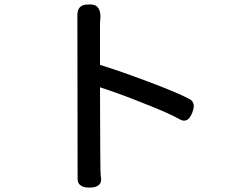

<svg xmlns="http://www.w3.org/2000/svg" viewBox="-20 -770 1040 854"><path d="M335 51.8Q325.2 42 325.2 26.4L324.2 -703.1Q324.2 -726.6 335.9 -738.3Q347.7 -750 371.1 -750H383.8Q402.3 -750 413.1 -739.3Q426.8 -725.6 426.8 -696.3Q426.8 -693.4 424.8 -667V-481.4Q525.4 -450.2 648.4 -403.3Q772.5 -356.4 819.3 -331.1Q841.8 -321.3 841.8 -297.9Q841.8 -285.2 835 -268.6Q821.3 -233.4 798.8 -233.4Q789.1 -233.4 781.2 -238.3Q734.4 -265.6 621.1 -309.6Q512.7 -353.5 424.8 -381.8Q425.8 -235.4 425.8 -112.8Q425.8 9.8 429.7 25.4Q429.7 26.4 429.7 29.3Q429.7 43 420.9 51.8Q408.2 64.5 377.9 64.5Q347.7 64.5 335 51.8Z"/></svg>

Font: TaiwanPearl
Style: Regular
Weight: 400
Version: Version 2.102